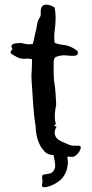

<svg xmlns="http://www.w3.org/2000/svg" viewBox="-20 -670 397 826"><path d="M170.9 135.7Q160.2 135.7 160.2 126.5Q160.2 124 163.1 111.3Q161.1 98.1 161.1 91.3Q161.1 85.4 162.6 84Q166 80.6 176 79.6Q186 78.6 196.8 75.7Q210.9 71.3 215.8 52.7Q217.3 51.3 217.3 45.4Q217.3 26.9 210.4 -2.9L200.2 -3.9Q182.6 -6.3 171.4 -18.6Q135.7 -56.2 133.3 -125.5Q132.8 -132.3 130.9 -143.6Q126 -168.5 121.1 -244.6L118.2 -290Q115.2 -326.7 115.2 -347.7Q117.2 -373.5 117.2 -390.1L117.7 -415.5Q113.8 -415.5 108.4 -416.7Q103 -418 99.6 -418Q91.3 -417 85 -417Q63 -417 48.3 -427.2L41 -431.2Q25.4 -438.5 25.4 -445.3Q25.4 -448.7 28.8 -452.6Q33.7 -458 33.7 -458.5L32.2 -462.4Q29.3 -466.8 29.3 -471.2Q29.3 -484.9 67.4 -484.9Q76.7 -484.9 81.1 -482.9Q91.8 -479.5 104.5 -479.5Q112.3 -479.5 121.1 -481L126 -500L131.3 -526.4Q133.8 -534.7 135.7 -543.5Q137.7 -557.1 140.9 -571.3Q144 -585.4 151.9 -595.7Q154.8 -600.1 155.3 -608.4V-622.1Q156.2 -649.9 179.2 -649.9Q192.4 -649.9 204.1 -643.6L214.4 -638.7Q219.2 -620.1 219.2 -590.8Q219.2 -567.9 215.3 -538.6Q213.4 -525.9 213.4 -513.2Q213.4 -506.3 213.9 -499.5Q214.4 -492.7 214.8 -486.3Q228 -479.5 255.1 -476.6Q282.2 -473.6 309.6 -453.6Q314.9 -451.2 314.9 -442.4Q314.9 -430.7 300.3 -430.2L290 -429.7Q261.7 -432.1 257.3 -432.1Q236.8 -432.1 218.8 -424.3Q210.9 -417.5 210.9 -403.3V-353.5Q211.4 -324.7 215.1 -304.9Q218.8 -285.2 221.7 -221.2Q215.8 -190.4 215.8 -168.9Q215.8 -149.4 220.7 -137.7Q213.9 -130.9 213.9 -129.9Q213.9 -127.4 223.6 -125Q215.3 -112.3 215.3 -99.6Q215.3 -74.7 244.6 -61.5L255.4 -56.6Q277.8 -45.9 290 -43.5Q293.5 -43 320.8 -43Q327.6 -42.5 327.6 -35.2Q327.1 -27.3 321 -17.6Q314.9 -7.8 306.4 -1.5Q297.9 4.9 289.6 4.9Q280.8 4.4 272.5 3.4L269.5 6.8Q272 17.1 272 29.3Q272 38.1 268.6 55.2Q257.3 96.7 223.6 116.2Q203.1 129.4 180.7 134.3Q175.3 135.7 170.9 135.7Z"/></svg>

Font: Kurland
Style: Regular
Weight: 400
Designer: GGBot
Version: 0.22